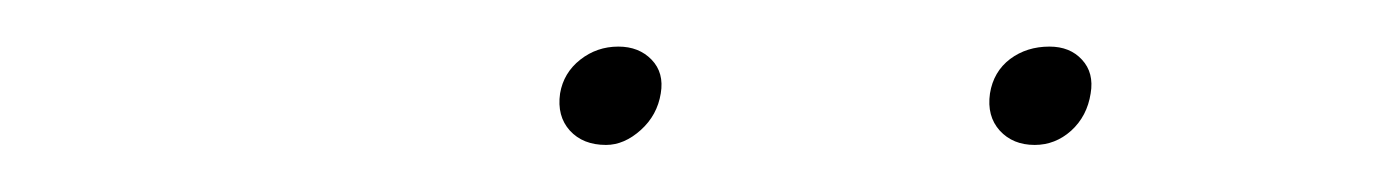

<svg xmlns="http://www.w3.org/2000/svg" viewBox="-20 -660 591 82"><path d="M421.9 -598.1Q412.6 -598.1 407 -604.2Q401.4 -610.4 402.8 -620.1Q404.3 -629.4 411.4 -634.8Q418.5 -640.1 428.2 -640.1Q437 -640.1 442.1 -634.5Q447.3 -628.9 445.8 -620.1Q444.3 -610.4 437.5 -604.2Q430.7 -598.1 421.9 -598.1ZM219.2 -620.1Q220.7 -628.9 227.8 -634.5Q234.9 -640.1 244.1 -640.1Q252.9 -640.1 258.3 -634.5Q263.7 -628.9 262.2 -620.1Q260.7 -610.8 253.7 -604.5Q246.6 -598.1 238.8 -598.1Q229 -598.1 223.4 -604.2Q217.8 -610.4 219.2 -620.1Z"/></svg>

Font: Human Sans Thin
Style: Italic
Weight: 100
Italic angle: -8°
Designer: Tim Radville
Foundry: Continuum
Version: Version 1.000;FEAKit 1.0